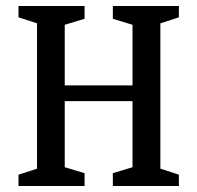

<svg xmlns="http://www.w3.org/2000/svg" viewBox="-20 -623 661 643"><path d="M42 0V-38.1L104 -58.1V-544.9L42 -564.9V-603H263.2V-560.1L196.8 -540V-336.9H423.8V-540L357.9 -560.1V-603H579.1V-564.9L517.1 -544.9V-58.1L579.1 -38.1V0H357.9V-43L423.8 -63V-284.2H196.8V-63L263.2 -43V0Z"/></svg>

Font: Grenze
Style: Regular
Weight: 400
Designer: Renata Polastri
Foundry: Omnibus-Type
Version: Version 1.002;PS 001.002;hotconv 1.0.88;makeotf.lib2.5.64775